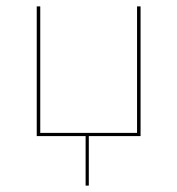

<svg xmlns="http://www.w3.org/2000/svg" viewBox="-20 -426 555 601"><path d="M420 -406V0H258V155H248V0H95V-406H106V-10H409V-406Z"/></svg>

Font: Ysabeau Hairline
Style: Regular
Weight: 100
Designer: Christian Thalmann (Catharsis Fonts)
Version: Version 0.003